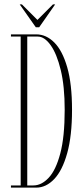

<svg xmlns="http://www.w3.org/2000/svg" viewBox="-20 -857 379 877"><path d="M30 0V-10H74.5V-690H30V-700H145.5Q191 -700 228 -663Q265 -626 287 -549.8Q309 -473.5 309 -355.5Q309 -236.5 287 -157.5Q265 -78.5 227.8 -39.2Q190.5 0 145.5 0ZM104.5 -10H132.5Q169.5 -10 202.2 -44.8Q235 -79.5 255.2 -155.5Q275.5 -231.5 275.5 -355.5Q275.5 -462.5 257.5 -537Q239.5 -611.5 211.2 -650.8Q183 -690 152.5 -690H104.5ZM143.5 -732.5 70 -837H80L151 -766L222 -837H232L159 -732.5Z"/></svg>

Font: Imbue 100pt Thin
Style: Regular
Weight: 100
Designer: Tyler Finck
Foundry: Etcetera Type Company
Version: Version 1.102; ttfautohint (v1.8.3)